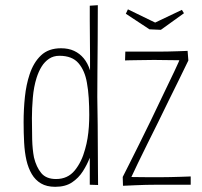

<svg xmlns="http://www.w3.org/2000/svg" viewBox="-20 -712 779 740"><path d="M71 -241Q71 -291 76 -338.5Q81 -386 94 -425Q109 -471 138 -498.5Q167 -526 215 -526Q244 -526 265.5 -516Q287 -506 302.5 -487.5Q318 -469 327 -441Q327 -466 327 -498.5Q327 -531 326.5 -565.5Q326 -600 326 -632.5Q326 -665 326 -690L357 -692Q357 -617 356.5 -554Q356 -491 355.5 -437.5Q355 -384 355 -338Q355 -331 355.5 -302Q356 -273 356.5 -231Q357 -189 357 -144.5Q357 -100 357.5 -61Q358 -22 358 1L326 0V-104Q316 -78 299.5 -52Q283 -26 257.5 -9Q232 8 193 8Q160 8 138 -5Q116 -18 102.5 -41Q89 -64 82 -94Q75 -125 73 -162.5Q71 -200 71 -241ZM103 -257Q103 -214 104 -175Q105 -136 111 -105Q120 -68 139 -45Q158 -22 196 -22Q241 -22 268 -55Q295 -88 308 -137Q314 -158 317.5 -179.5Q321 -201 322.5 -223.5Q324 -246 324 -269Q324 -302 322 -334Q320 -366 315 -393Q307 -440 282.5 -468.5Q258 -497 209 -497Q186 -497 169 -485.5Q152 -474 140.5 -455.5Q129 -437 121 -412Q110 -377 106.5 -335Q103 -293 103 -257ZM477 -10 453 -30Q463 -50 479 -81.5Q495 -113 516 -155.5Q537 -198 561 -247Q587 -302 610.5 -350.5Q634 -399 652 -437Q670 -475 679 -498L706 -479Q688 -441 669 -403Q650 -365 630.5 -325Q611 -285 589 -240Q567 -196 548 -157.5Q529 -119 511.5 -83Q494 -47 477 -10ZM454 4 453 -30Q453 -30 468.5 -30Q484 -30 507 -29.5Q530 -29 555 -29Q580 -29 598 -29Q616 -29 636.5 -29.5Q657 -30 674.5 -30.5Q692 -31 703.5 -31.5Q715 -32 715 -32V0Q715 0 701.5 0Q688 0 667.5 0Q647 0 624.5 0Q602 0 583 0Q564 0 542 0.5Q520 1 500 2Q480 3 467 3.5Q454 4 454 4ZM462 -479 463 -513Q463 -513 475.5 -513Q488 -513 507.5 -513Q527 -513 549 -513Q571 -513 590 -513Q609 -513 628.5 -513.5Q648 -514 665 -514.5Q682 -515 692.5 -515.5Q703 -516 703 -516L706 -479Q706 -479 692.5 -479.5Q679 -480 658 -480Q637 -480 614.5 -480.5Q592 -481 574 -481Q556 -481 536 -480.5Q516 -480 499.5 -480Q483 -480 472.5 -479.5Q462 -479 462 -479ZM600 -597 556 -599 465 -659 473 -676 578 -625 681 -674 689 -661Z"/></svg>

Font: Truculenta Thin
Style: Regular
Weight: 250
Version: Version 1.002